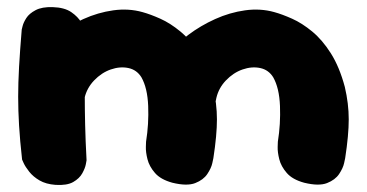

<svg xmlns="http://www.w3.org/2000/svg" viewBox="-20 -520 1029 539"><path d="M464 -7Q431 -16 415 -34.5Q399 -53 394 -73Q389 -93 389.5 -107.5Q390 -122 390 -122Q398 -172 396 -222.5Q394 -273 377 -303Q364 -324 340.5 -329Q317 -334 291 -325Q265 -316 244 -294Q224 -273 217.5 -245.5Q211 -218 211 -192Q211 -166 209 -150Q208 -129 207.5 -119Q207 -109 207.5 -103Q208 -97 206 -86Q206 -86 205.5 -77.5Q205 -69 200 -57.5Q195 -46 181 -37Q167 -28 139 -26Q117 -25 99.5 -37.5Q82 -50 72 -62.5Q62 -75 62 -75Q53 -87 51 -99.5Q49 -112 49.5 -131.5Q50 -151 48 -183Q42 -223 41 -248Q40 -273 43.5 -291Q47 -309 56 -326.5Q65 -344 81 -368Q104 -396 138.5 -422Q173 -448 214 -466.5Q255 -485 298 -491Q341 -497 380 -486Q402 -480 430 -467.5Q458 -455 486.5 -431.5Q515 -408 539 -370Q563 -332 578 -276Q589 -229 589 -185Q589 -141 579 -76Q579 -76 576 -62Q573 -48 562 -31.5Q551 -15 528 -6Q505 3 464 -7ZM136 -1Q109 -3 91 -13.5Q73 -24 62 -38Q51 -52 46.5 -62Q42 -72 42 -72Q36 -126 33.5 -168Q31 -210 31 -248.5Q31 -287 33.5 -332Q36 -377 41 -437Q41 -437 43.5 -447Q46 -457 54 -469.5Q62 -482 80 -491.5Q98 -501 128 -500Q161 -499 180 -486Q199 -473 208.5 -456.5Q218 -440 221 -427.5Q224 -415 224 -415Q221 -367 219.5 -328Q218 -289 218 -251Q218 -213 219 -169.5Q220 -126 223 -70Q223 -70 221 -59Q219 -48 211 -33.5Q203 -19 185.5 -9Q168 1 136 -1ZM834 -7Q801 -16 785 -34.5Q769 -53 764 -73Q759 -93 759.5 -107.5Q760 -122 760 -122Q768 -172 766 -222.5Q764 -273 747 -303Q734 -324 710.5 -329Q687 -334 661 -325Q635 -316 614 -294Q594 -273 587.5 -245.5Q581 -218 581 -192Q581 -166 579 -150Q578 -129 578 -119Q578 -109 578 -103Q578 -97 576 -86Q576 -86 575.5 -77.5Q575 -69 570 -57.5Q565 -46 551 -37Q537 -28 509 -26Q487 -25 469.5 -37.5Q452 -50 442 -62.5Q432 -75 432 -75Q423 -87 421 -99.5Q419 -112 419.5 -131.5Q420 -151 418 -183Q412 -223 411 -248Q410 -273 413.5 -291Q417 -309 426 -326.5Q435 -344 451 -368Q474 -396 508.5 -422Q543 -448 584 -466.5Q625 -485 668 -491Q711 -497 750 -486Q772 -480 800 -467.5Q828 -455 856.5 -431.5Q885 -408 909 -370Q933 -332 948 -276Q959 -229 959 -185Q959 -141 949 -76Q949 -76 946 -62Q943 -48 932 -31.5Q921 -15 898 -6Q875 3 834 -7Z"/></svg>

Font: Sour Gummy Black
Style: Regular
Weight: 900
Designer: Stefie Justprince
Foundry: Eifetstype
Version: Version 1.000